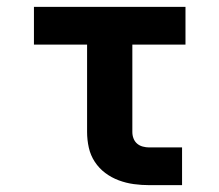

<svg xmlns="http://www.w3.org/2000/svg" viewBox="-20 -540 640 560"><path d="M415 0Q393 0 370.5 -3Q348 -6 326.5 -14Q305 -22 287 -35.5Q269 -49 256.5 -68Q244 -87 239 -109.5Q234 -132 234 -155V-410H79V-520H521V-410H366V-155Q366 -145 369.5 -136Q373 -127 380 -121Q387 -115 396.5 -112.5Q406 -110 415 -110H511V0Z"/></svg>

Font: Iosevka Custom XBdEx
Style: Regular
Weight: 800
Width: 7
Monospace: yes
Designer: Belleve Invis
Foundry: Belleve Invis
Version: Version 11.2.4; ttfautohint (v1.8.4)